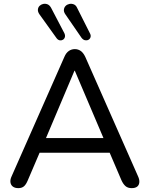

<svg xmlns="http://www.w3.org/2000/svg" viewBox="-20 -966 773 993"><path d="M75 7Q57 7 46.5 -1Q36 -9 34 -23Q32 -37 40 -54L313 -672Q322 -693 336 -702.5Q350 -712 367 -712Q384 -712 397.5 -702.5Q411 -693 421 -672L694 -54Q702 -37 700.5 -22.5Q699 -8 689 -0.5Q679 7 661 7Q641 7 629 -3.5Q617 -14 608 -34L537 -200L580 -176H152L195 -200L124 -34Q115 -12 104 -2.5Q93 7 75 7ZM365 -600 209 -231 185 -252H547L524 -231L367 -600ZM402 -770 318 -892Q309 -905 310.5 -916.5Q312 -928 319.5 -935.5Q327 -943 338.5 -945.5Q350 -948 361.5 -943.5Q373 -939 379 -925L446 -792Q451 -782 448 -773Q445 -764 437 -760Q429 -756 419.5 -758Q410 -760 402 -770ZM273 -768 184 -892Q175 -905 176 -916.5Q177 -928 184.5 -935.5Q192 -943 203 -945.5Q214 -948 225 -944Q236 -940 244 -926L313 -794Q318 -783 315.5 -774Q313 -765 305.5 -760.5Q298 -756 289 -757.5Q280 -759 273 -768Z"/></svg>

Font: Nunito Medium
Style: Regular
Weight: 500
Designer: Vernon Adams
Foundry: Vernon Adams
Version: Version 3.601